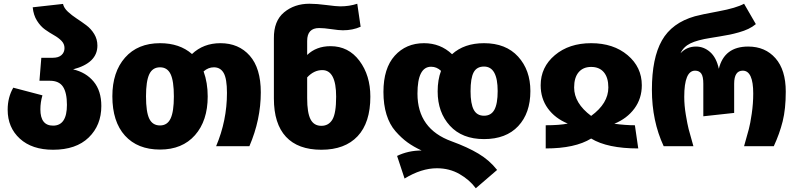

<svg xmlns="http://www.w3.org/2000/svg" viewBox="-20 -782 4252 1027"><path d="M371 -411Q440 -395 481 -345.5Q522 -296 522 -215Q522 -112 454.5 -46.5Q387 19 264 19Q151 19 86 -40.5Q21 -100 21 -195Q21 -261 51 -313L207 -272Q196 -235 196 -197Q196 -110 264 -110Q338 -110 338 -221Q338 -286 317 -318Q296 -350 247 -350H191L201 -473H263Q293 -473 309 -487.5Q325 -502 325 -525Q325 -547 309 -563.5Q293 -580 269 -593.5Q245 -607 221 -624Q197 -641 178 -671Q159 -701 155 -743L317 -761Q322 -739 343 -719.5Q364 -700 390 -683Q416 -666 441.5 -647Q467 -628 484 -600Q501 -572 501 -538Q501 -445 371 -411Z M1159 -551Q1257 -551 1316 -484Q1375 -417 1375 -288Q1375 -142 1314 0H1136Q1194 -137 1194 -285Q1194 -361 1176.5 -391.5Q1159 -422 1124 -422Q1094 -422 1069 -400Q1091 -340 1091 -266Q1091 -136 1023 -59Q955 18 836 18Q716 18 648.5 -56.5Q581 -131 581 -267Q581 -397 649 -474Q717 -551 836 -551Q941 -551 1007 -493Q1068 -551 1159 -551ZM836 -111Q875 -111 892.5 -148Q910 -185 910 -266Q910 -349 892.5 -385.5Q875 -422 836 -422Q796 -422 778.5 -385Q761 -348 761 -267Q761 -183 778.5 -147Q796 -111 836 -111Z M1748 -535Q1844 -535 1902.5 -457Q1961 -379 1961 -265Q1961 -126 1893 -53.5Q1825 19 1699 19Q1574 19 1509.5 -50.5Q1445 -120 1445 -255V-577Q1444 -670 1499.5 -716Q1555 -762 1635 -762Q1674 -762 1726.5 -755Q1779 -748 1800 -748Q1849 -748 1891 -762L1909 -639Q1867 -620 1814 -620Q1793 -620 1753 -626Q1713 -632 1687 -632Q1623 -632 1623 -563V-488Q1672 -535 1748 -535ZM1699 -109Q1738 -109 1758 -142.5Q1778 -176 1778 -265Q1778 -407 1704 -407Q1659 -407 1623 -368V-257Q1623 -179 1641 -144Q1659 -109 1699 -109Z M2569 -38Q2452 -38 2386.5 -109.5Q2321 -181 2321 -293Q2321 -355 2339 -403Q2316 -425 2286 -425Q2213 -425 2213 -281Q2213 -92 2396 -26Q2481 5 2539.5 40Q2598 75 2639 127L2525 225Q2492 180 2438 149Q2384 118 2317 118Q2234 118 2144 173L2104 52Q2164 23 2235 23Q2192 3 2159.5 -20.5Q2127 -44 2095.5 -80Q2064 -116 2047.5 -169Q2031 -222 2031 -290Q2031 -417 2091.5 -484Q2152 -551 2248 -551Q2336 -551 2398 -492Q2463 -551 2569 -551Q2686 -551 2751.5 -479Q2817 -407 2817 -295Q2817 -177 2752 -107.5Q2687 -38 2569 -38ZM2569 -426Q2530 -426 2513.5 -395Q2497 -364 2497 -294Q2497 -227 2514 -195Q2531 -163 2569 -163Q2607 -163 2624.5 -195Q2642 -227 2642 -295Q2642 -426 2569 -426Z M2872 -326Q2872 -423 2948 -487Q3024 -551 3142 -551Q3261 -551 3337 -487Q3413 -423 3413 -326Q3413 -255 3373.5 -201.5Q3334 -148 3266 -120Q3327 -112 3376 -112L3394 12Q3229 12 3142 -41Q3056 12 2899 12V-112Q2973 -112 3017 -121Q2949 -149 2910.5 -202Q2872 -255 2872 -326ZM3051 -314Q3051 -230 3142 -162Q3234 -229 3234 -314Q3234 -367 3210 -395.5Q3186 -424 3142 -424Q3099 -424 3075 -395.5Q3051 -367 3051 -314Z M3530 0Q3467 -135 3467 -302Q3467 -471 3520.5 -565.5Q3574 -660 3697 -695Q3729 -704 3823.5 -721.5Q3918 -739 3960 -762L4023 -653Q4005 -638 3983 -627.5Q3961 -617 3932.5 -609Q3904 -601 3884.5 -597Q3865 -593 3829 -587Q3793 -581 3780 -579Q3710 -568 3673 -550Q3636 -532 3620 -497Q3653 -533 3703 -533Q3745 -533 3778.5 -503.5Q3812 -474 3825 -414Q3854 -533 3982 -533Q4073 -533 4128 -470.5Q4183 -408 4183 -292Q4183 -199 4166.5 -133Q4150 -67 4119 0H3960Q3978 -64 3985.5 -91.5Q3993 -119 4001 -173.5Q4009 -228 4009 -282Q4009 -404 3953 -404Q3907 -404 3907 -334V-178L3742 -160V-334Q3742 -373 3731 -388.5Q3720 -404 3698 -404Q3640 -404 3640 -264Q3640 -218 3648.5 -167.5Q3657 -117 3663.5 -91.5Q3670 -66 3689 0Z"/></svg>

Font: FiraGO ExtraBold
Style: Regular
Weight: 800
Designer: bBox Type
Foundry: bBox Type GmbH
Version: Version 1.001;PS 001.001;hotconv 1.0.88;makeotf.lib2.5.64775